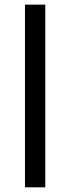

<svg xmlns="http://www.w3.org/2000/svg" viewBox="-20 -801 300 821"><path d="M173.6 -781.2V0H86.8V-781.2Z"/></svg>

Font: 8-bit Operator+
Style: Regular
Weight: 400
Designer: GrandChaos9000
Foundry: Grand Chaos Productions
Version: Version 1.2.0 - April 24, 2014